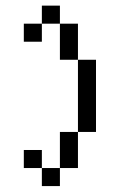

<svg xmlns="http://www.w3.org/2000/svg" viewBox="-20 -582 415 665"><path d="M125 -562.5V-500H187.5V-562.5ZM187.5 -500V-375H250V-500ZM250 -375V-125H312.5V-375ZM250 -125H187.5V0H250ZM187.5 0H125V62.5H187.5ZM125 0V-62.5H62.5V0ZM125 -500H62.5V-437.5H125Z"/></svg>

Font: Medodica
Style: Regular
Weight: 400
Version: Version 001.000